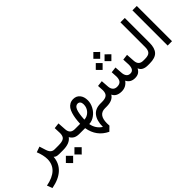

<svg xmlns="http://www.w3.org/2000/svg" viewBox="23 -1486 2569 2569"><g transform="rotate(-45 1307.0 -201.5)"><path d="M252 -63.5Q252 -98.1 242.2 -142.1Q232.4 -186 214.4 -229L293.5 -257.3L323.2 -163.6Q331.5 -138.2 343.3 -121.6Q355 -105 371.8 -96.4Q388.7 -87.9 411.1 -87.9H430.2V0H416.5Q380.4 0 361.3 -6.6Q342.3 -13.2 331.1 -27.3Q322.8 85.4 245.4 158.2Q168 231 24.9 257.8L-4.4 182.6Q250.5 133.8 252 -63.5Z M550.3 147.9 618.7 79.6 687.5 147.9 618.7 217.3ZM388.2 147.9 456.5 79.6 525.4 147.9 456.5 217.3ZM804.2 0H792.5Q742.7 0 711.2 -17.3Q679.7 -34.7 660.6 -69.8Q610.8 0 482.9 0H410.2V-87.9H483.9Q557.6 -87.9 586.9 -109.6Q616.2 -131.3 616.7 -189Q616.7 -229 612.8 -287.6L692.9 -296.9L700.7 -176.3Q706.5 -87.9 793.5 -87.9H804.2Z M1095.2 263.7Q931.2 185.5 900.4 0H784.7V-87.9H894Q896.5 -141.1 902.6 -183.3Q908.7 -225.6 920.9 -265.4Q933.1 -305.2 951.2 -331.3Q969.2 -357.4 997.3 -373Q1025.4 -388.7 1062 -388.7Q1121.1 -388.7 1155.5 -347.2Q1189.9 -305.7 1189.9 -237.8Q1189.9 -180.2 1160.4 -125.5Q1130.9 -70.8 1081.5 -35.9Q1032.2 -1 978 0.5Q996.1 102.5 1080.1 156.7Q1080.1 39.6 1129.9 -24.2Q1179.7 -87.9 1276.9 -87.9H1293.5V0H1275.9Q1152.3 0 1152.3 161.1Q1152.3 186 1154.3 206.1ZM973.6 -87.4Q1031.2 -89.4 1071.8 -133.1Q1112.3 -176.8 1112.3 -237.8Q1112.3 -269.5 1098.1 -286.6Q1084 -303.7 1061 -303.7Q1020 -303.7 999.5 -250.7Q979 -197.8 973.6 -87.4Z M1634.3 -578.1 1698.7 -642.6 1763.7 -578.1 1698.7 -513.2ZM1718.3 -450.2 1782.7 -514.6 1847.7 -450.2 1782.7 -385.3ZM1552.2 -450.2 1616.7 -514.6 1681.6 -450.2 1616.7 -385.3ZM1465.3 -69.8Q1423.8 0 1307.6 0H1273.9V-87.9H1308.6Q1370.1 -87.9 1398.4 -110.8Q1426.8 -133.8 1426.8 -189.9Q1426.8 -214.8 1421.9 -276.9L1502.4 -286.6L1510.3 -176.3Q1513.2 -135.7 1534.7 -111.8Q1556.2 -87.9 1595.2 -87.9Q1642.6 -87.9 1664.1 -113.5Q1685.5 -139.2 1685.5 -189.9Q1685.5 -213.4 1680.7 -276.9L1761.2 -286.6L1769 -176.3Q1772 -136.2 1791.3 -112.1Q1810.5 -87.9 1846.7 -87.9Q1914.6 -87.9 1914.6 -189Q1914.6 -221.7 1909.7 -287.1L1990.2 -296.9L1998 -176.3Q2003.9 -87.9 2088.4 -87.9H2103V0H2089.4Q1988.3 0 1962.9 -69.8Q1944.3 -33.7 1916.5 -16.8Q1888.7 0 1847.2 0Q1763.2 0 1728.5 -69.8Q1678.2 0 1594.2 0Q1496.6 -0.5 1465.3 -69.8Z M2083.5 0V-87.9H2123Q2186 -87.9 2210.7 -114Q2235.4 -140.1 2235.4 -196.8V-667H2317.9V-197.3Q2317.9 -97.2 2272.9 -48.6Q2228 0 2122.6 0Z M2462.4 -667H2544.9V-0.5H2462.4Z"/></g></svg>

Font: Vazir WOL
Style: WOL
Weight: 400
Foundry: Based on Dejavu fonts, by Saber Rastikerdar
Version: Version 26.0.0